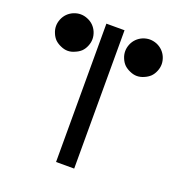

<svg xmlns="http://www.w3.org/2000/svg" viewBox="-136 -876 931 991"><g transform="rotate(20 330.0 -380.0)"><path d="M280.3 -759.8Q280.3 -599.6 280.3 -500Q280.3 -400.4 280.3 0Q313.5 0 379.9 0Q379.9 -190.4 379.9 -759.8Q355.5 -759.8 280.3 -759.8ZM210.9 -588.9Q197.3 -576.2 177.7 -568.4Q159.2 -559.6 139.6 -559.6Q121.1 -559.6 101.6 -568.4Q83 -576.2 69.3 -588.9Q55.7 -602.5 47.9 -622.1Q40 -640.6 40 -660.2Q40 -678.7 47.9 -698.2Q55.7 -716.8 69.3 -730.5Q83 -744.1 101.6 -752Q121.1 -759.8 139.6 -759.8Q159.2 -759.8 177.7 -752Q197.3 -744.1 210.9 -730.5Q224.6 -716.8 232.4 -698.2Q240.2 -678.7 240.2 -660.2Q240.2 -640.6 232.4 -622.1Q224.6 -602.5 210.9 -588.9ZM590.8 -588.9Q577.1 -576.2 558.6 -568.4Q539.1 -559.6 519.5 -559.6Q501 -559.6 481.4 -568.4Q462.9 -576.2 449.2 -588.9Q435.5 -602.5 427.7 -622.1Q419.9 -640.6 419.9 -660.2Q419.9 -678.7 427.7 -698.2Q435.5 -716.8 449.2 -730.5Q462.9 -744.1 481.4 -752Q501 -759.8 519.5 -759.8Q539.1 -759.8 558.6 -752Q577.1 -744.1 590.8 -730.5Q604.5 -716.8 612.3 -698.2Q620.1 -678.7 620.1 -660.2Q620.1 -640.6 612.3 -622.1Q604.5 -602.5 590.8 -588.9Z"/></g></svg>

Font: Alibu-Mazigh Belqasem 1
Style: Bold
Weight: 400
Designer: Mazigh Mubarik Belqasem
Version: Version 1.0